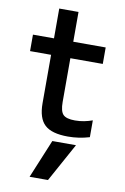

<svg xmlns="http://www.w3.org/2000/svg" viewBox="-103 -749 705 1079"><g transform="rotate(10 250.0 -210.0)"><path d="M250 270H145L236 50H371ZM317 10Q225 10 185 -27Q145 -64 145 -150V-426H25V-520H145V-690H255V-520H440V-426H255V-176Q255 -124 273 -105Q291 -86 341 -86Q368 -86 393 -91Q418 -96 440 -104V-8Q410 1 379.5 5.5Q349 10 317 10Z"/></g></svg>

Font: M PLUS 1 Code Medium
Style: Regular
Weight: 500
Designer: Coji Morishita
Foundry: UNDERFOREST DESIGN
Version: Version 1.002